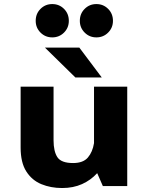

<svg xmlns="http://www.w3.org/2000/svg" viewBox="-20 -938 750 968"><path d="M293 10Q236 10 188.5 -9.5Q141 -29 112.5 -73.8Q84 -118.5 84 -194V-501H250V-231Q250 -174.5 269.5 -145.2Q289 -116 348.5 -116Q399.5 -116 423.2 -144Q447 -172 454 -216.5V-501H621.5V0H498.5L470 -65Q437.5 -29.5 393.5 -9.8Q349.5 10 293 10ZM493 -547.5H360L206.5 -698H380ZM243.5 -749.5Q208.5 -749.5 184.2 -773.8Q160 -798 160 -833Q160 -869 184.2 -893.2Q208.5 -917.5 243.5 -917.5Q278.5 -917.5 302.8 -893.2Q327 -869 327 -833Q327 -798 302.8 -773.8Q278.5 -749.5 243.5 -749.5ZM466 -749.5Q431 -749.5 406.8 -773.8Q382.5 -798 382.5 -833Q382.5 -869 406.8 -893.2Q431 -917.5 466 -917.5Q501 -917.5 525.2 -893.2Q549.5 -869 549.5 -833Q549.5 -798 525.2 -773.8Q501 -749.5 466 -749.5Z"/></svg>

Font: League Mono
Style: Bold
Weight: 700
Width: 6
Designer: Tyler Finck
Foundry: The League of Moveable Type / Tyler Finck
Version: Version 2.300;RELEASE